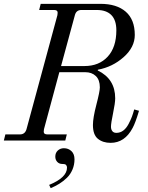

<svg xmlns="http://www.w3.org/2000/svg" viewBox="-30 -732 770 1000"><path d="M-10 0 -2 -32H74Q100 -32 108 -59L269 -653Q272 -668 268 -674Q264 -680 250 -680H174L182 -712H493Q578 -712 625 -671Q672 -630 672 -550Q672 -486 614 -434.5Q556 -383 480 -369L479 -365Q570 -321 570 -220Q570 -196 559 -143Q548 -90 548 -72Q548 -58 555 -49Q562 -40 576 -40Q596 -40 612 -52Q628 -64 639.5 -86Q651 -108 657 -124Q663 -140 669 -162L694 -155Q676 -94 661 -66Q620 12 546 12Q506 12 480 -9Q454 -30 454 -81Q454 -118 472 -187Q490 -256 490 -277Q490 -316 469 -336Q448 -356 414 -356H279L199 -59Q196 -44 200 -38Q204 -32 218 -32H318L310 0ZM288 -388H410Q486 -388 531 -437Q576 -486 576 -574Q576 -627 550 -653.5Q524 -680 474 -680H394Q367 -680 360 -653ZM226 231Q319 193 319 141Q319 130 310 124Q304 122 295 122Q278 122 268 111Q258 100 258 84Q258 64 271 52Q284 40 303 40Q326 40 342 55Q358 70 358 98Q358 126 347.5 151Q337 176 318.5 194Q300 212 279 225Q258 238 234 248Z"/></svg>

Font: Old Standard TT
Style: Italic
Weight: 400
Italic angle: -15.2°
Designer: Alexey Kryukov <alexios@thessalonica.org.ru>
Version: Version 2.2